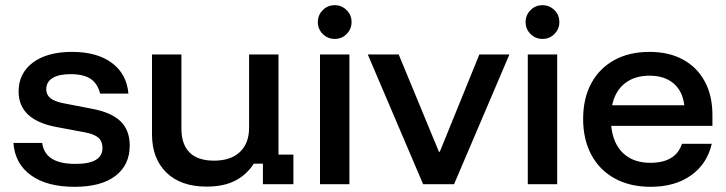

<svg xmlns="http://www.w3.org/2000/svg" viewBox="-20 -710 2800 740"><path d="M267.5 10Q160.8 10 99.2 -34.6Q37.5 -79.2 31.7 -159.2H142.5Q148.3 -118.3 180 -98.3Q211.7 -78.3 271.7 -78.3Q375 -78.3 375 -140Q375 -165 359.2 -179.2Q343.3 -193.3 306.7 -200L195.8 -220.8Q51.7 -248.3 51.7 -357.5Q51.7 -427.5 106.7 -468.8Q161.7 -510 257.5 -510Q354.2 -510 411.2 -467.5Q468.3 -425 475 -349.2H365.8Q356.7 -387.5 329.6 -405.8Q302.5 -424.2 251.7 -424.2Q206.7 -424.2 182.5 -409.2Q158.3 -394.2 158.3 -365.8Q158.3 -345 173.8 -332.1Q189.2 -319.2 222.5 -312.5L334.2 -290.8Q410 -276.7 445 -242.1Q480 -207.5 480 -149.2Q480 -74.2 425 -32.1Q370 10 267.5 10Z M776.7 9.2Q676.7 9.2 621.2 -45Q565.8 -99.2 565.8 -192.5V-500H679.2V-215Q679.2 -153.3 710.8 -122.1Q742.5 -90.8 805 -90.8Q869.2 -90.8 904.6 -124.2Q940 -157.5 940 -217.5V-500H1053.3V-114.2H1110.8V0H993.3V-79.2H958.3Q930 -35.8 885.8 -13.3Q841.7 9.2 776.7 9.2Z M1213.3 0V-500H1326.7V0ZM1270 -560Q1243.3 -560 1224.2 -578.8Q1205 -597.5 1205 -625Q1205 -651.7 1223.8 -670.8Q1242.5 -690 1270 -690Q1296.7 -690 1315.8 -671.2Q1335 -652.5 1335 -625Q1335 -598.3 1316.2 -579.2Q1297.5 -560 1270 -560Z M1610.8 0 1397.5 -500H1516.7L1671.7 -125H1675L1827.5 -500H1943.3L1730 0Z M2014.2 0V-500H2127.5V0ZM2070.8 -560Q2044.2 -560 2025 -578.8Q2005.8 -597.5 2005.8 -625Q2005.8 -651.7 2024.6 -670.8Q2043.3 -690 2070.8 -690Q2097.5 -690 2116.7 -671.2Q2135.8 -652.5 2135.8 -625Q2135.8 -598.3 2117.1 -579.2Q2098.3 -560 2070.8 -560Z M2487.5 10Q2408.3 10 2349.6 -22.1Q2290.8 -54.2 2259.2 -113.3Q2227.5 -172.5 2227.5 -251.7Q2227.5 -330.8 2258.8 -388.8Q2290 -446.7 2347.5 -478.3Q2405 -510 2483.3 -510Q2558.3 -510 2612.5 -480.4Q2666.7 -450.8 2696.2 -396.2Q2725.8 -341.7 2725.8 -266.7V-225H2335.8Q2342.5 -156.7 2381.7 -119.6Q2420.8 -82.5 2486.7 -82.5Q2535 -82.5 2565.8 -100.8Q2596.7 -119.2 2608.3 -155.8H2723.3Q2705 -77.5 2642.9 -33.8Q2580.8 10 2487.5 10ZM2339.2 -304.2H2617.5Q2610.8 -359.2 2575.8 -388.8Q2540.8 -418.3 2483.3 -418.3Q2425.8 -418.3 2388.3 -388.8Q2350.8 -359.2 2339.2 -304.2Z"/></svg>

Font: Funnel Display Light Medium
Style: Regular
Weight: 500
Version: Version 1.000